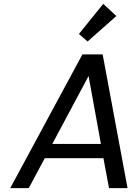

<svg xmlns="http://www.w3.org/2000/svg" viewBox="-20 -975 714 995"><path d="M516 -155H212L129 0H33L407 -693H512L641 0H545ZM503 -229 439 -581 251 -229ZM389 -799 515 -955 583 -892 434 -760Z"/></svg>

Font: Fz Poppins
Style: Italic
Weight: 400
Italic angle: -10°
Designer: Ninad Kale (Devanagari), Jonny Pinhorn (Latin)
Foundry: Indian Type Foundry
Version: Vit hóa bi Vntype.Com & FontZin.Com